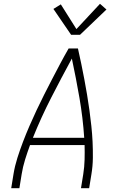

<svg xmlns="http://www.w3.org/2000/svg" viewBox="-20 -990 640 1010"><path d="M39 0 51 -74Q58 -117 71.5 -159.5Q85 -202 101 -244Q117 -286 135 -327.5Q153 -369 172.5 -410.5Q192 -452 212.5 -492.5Q233 -533 254 -573.5Q275 -614 296.5 -654.5Q318 -695 341 -735H390Q399 -695 407.5 -654.5Q416 -614 423.5 -573.5Q431 -533 438 -492Q445 -451 450.5 -410Q456 -369 460.5 -327.5Q465 -286 467 -244Q469 -202 468.5 -159Q468 -116 461 -74L449 0H406L418 -74Q424 -112 425 -150.5Q426 -189 425 -227H138Q124 -189 112 -150.5Q100 -112 94 -74L82 0ZM423 -265Q416 -371 398 -475Q380 -579 358 -682Q302 -579 249 -475.5Q196 -372 153 -265ZM354 -807 261 -943 300 -967 382 -837 506 -970 540 -940 401 -807Z"/></svg>

Font: Iosevka Curly XLtExObl
Style: Regular
Weight: 200
Width: 7
Italic angle: -9°
Monospace: yes
Designer: Belleve Invis
Foundry: Belleve Invis
Version: Version 11.0.1; ttfautohint (v1.8.3)